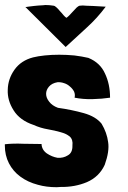

<svg xmlns="http://www.w3.org/2000/svg" viewBox="-46 -741 517 777"><path d="M305.7 -629.9Q347.7 -668 381.8 -713.9Q348.6 -715.8 331.1 -716.8Q314.5 -717.8 303.7 -717.8Q294.9 -718.8 289.1 -718.8Q284.2 -718.8 275.4 -717.8Q271.5 -716.8 263.7 -710Q256.8 -703.1 249 -694.3Q241.2 -685.5 234.4 -678.7Q226.6 -670.9 222.7 -668.9Q217.8 -671.9 210.9 -679.7Q204.1 -688.5 196.3 -696.3Q189.5 -705.1 181.6 -711.9Q174.8 -717.8 171.9 -717.8Q154.3 -720.7 137.7 -720.7Q132.8 -720.7 127.9 -719.7Q107.4 -718.8 90.8 -716.8Q76.2 -714.8 67.4 -713.9Q57.6 -711.9 56.6 -712.9Q111.3 -659.2 219.7 -550.8Q263.7 -591.8 305.7 -629.9ZM378.9 -443.4Q359.4 -487.3 311.5 -506.8Q286.1 -512.7 254.9 -516.6Q223.6 -519.5 193.4 -519.5Q162.1 -519.5 134.8 -516.6Q107.4 -513.7 87.9 -508.8Q39.1 -496.1 12.7 -459Q-13.7 -421.9 -14.6 -377.9Q-16.6 -335 8.8 -294.9Q34.2 -253.9 89.8 -235.4Q118.2 -222.7 147.5 -217.8Q175.8 -212.9 199.2 -206.1Q221.7 -200.2 236.3 -188.5Q250 -175.8 247.1 -152.3Q248 -123 228.5 -112.3Q210 -100.6 186.5 -102.5Q164.1 -106.4 143.6 -120.1Q123 -134.8 122.1 -158.2Q90.8 -158.2 48.8 -159.2Q6.8 -161.1 -26.4 -157.2Q-26.4 -156.2 -26.4 -155.3Q-26.4 -154.3 -26.4 -152.3Q-26.4 -112.3 -9.8 -80.1Q6.8 -47.9 36.1 -26.4Q66.4 -3.9 107.4 6.8Q141.6 16.6 183.6 16.6Q191.4 16.6 199.2 15.6Q256.8 16.6 305.7 -3.9Q355.5 -25.4 377.9 -74.2Q397.5 -128.9 391.6 -166Q386.7 -204.1 365.2 -240.2Q341.8 -269.5 293 -283.2Q244.1 -296.9 188.5 -304.7Q165 -313.5 153.3 -329.1Q140.6 -344.7 140.6 -361.3Q140.6 -377 152.3 -390.6Q164.1 -404.3 186.5 -408.2Q200.2 -409.2 213.9 -404.3Q226.6 -400.4 237.3 -390.6Q248 -381.8 253.9 -370.1Q258.8 -358.4 255.9 -345.7Q290 -338.9 328.1 -339.8Q367.2 -340.8 399.4 -345.7Q399.4 -400.4 378.9 -443.4Z"/></svg>

Font: Londrina Solid
Style: NNS
Weight: 400
Designer: Marcelo Magalhaes
Version: Version 1.002